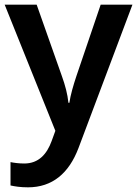

<svg xmlns="http://www.w3.org/2000/svg" viewBox="-20 -613 587 822"><path d="M0 -593 217 -53 201 -9C181 46 146 87 84 87C61 87 39 84 25 81V181C43 185 67 189 100 189C204 189 275 129 316 21L547 -593H411L307 -287C294 -248 282 -207 277 -173H273C269 -211 259 -248 245 -287L137 -593Z"/></svg>

Font: Noto Sans Tamil UI SemiBold
Style: Regular
Weight: 600
Designer: Jelle Bosma - Monotype Design Team
Foundry: Monotype Imaging Inc.
Version: Version 2.004